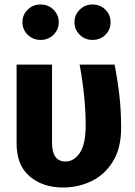

<svg xmlns="http://www.w3.org/2000/svg" viewBox="-20 -819 602 856"><path d="M520 -248Q520 -158 483 -98.5Q446 -39 387 -11Q328 17 261 17Q171 17 112.5 -32.5Q54 -82 54 -180V-531H212V-183Q212 -99 272 -99Q310 -99 336 -137.5Q362 -176 362 -261Q362 -383 335 -531H491Q505 -458 512.5 -391Q520 -324 520 -248ZM242 -720Q242 -687 218.5 -664Q195 -641 161 -641Q127 -641 103.5 -664Q80 -687 80 -720Q80 -753 103.5 -776Q127 -799 161 -799Q195 -799 218.5 -776Q242 -753 242 -720ZM473 -720Q473 -687 450 -664Q427 -641 392 -641Q359 -641 335.5 -664Q312 -687 312 -720Q312 -753 335.5 -776Q359 -799 392 -799Q427 -799 450 -776Q473 -753 473 -720Z"/></svg>

Font: Fira Sans BGR
Style: Bold
Weight: 700
Designer: bBox Type GmbH & Carrois Corporate GbR & Edenspiekermann AG
Foundry: bBox Type GmbH & Carrois Corporate GbR & Edenspiekermann AG
Version: Version 4.301